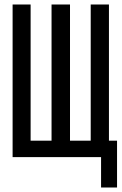

<svg xmlns="http://www.w3.org/2000/svg" viewBox="-20 -714 540 853"><path d="M500 -89V119H429V-89ZM36 -694H116V-89H209V-694H291V-89H383V-694H464V-16H36Z"/></svg>

Font: D2Coding
Style: Regular
Weight: 400
Monospace: yes
Designer: Yong-Rak Park; Jeong-Hwan Yoon; Sang-Min Lee;
Foundry: NHN Corporation
Version: Version 1.3.2; Build 20180524